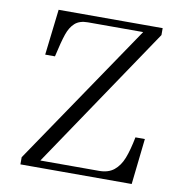

<svg xmlns="http://www.w3.org/2000/svg" viewBox="-79 -773 794 846"><g transform="rotate(10 318.0 -350.0)"><path d="M67.9 -32 499.4 -668H252Q215 -668 194.2 -649.4Q173.5 -630.8 161.9 -596.7Q150.2 -562.6 135.2 -495.2H91.5L115.5 -700H581V-669L151.5 -32H414Q455.4 -32 480.8 -52.6Q506.2 -73.2 520.6 -109.8Q534.9 -146.4 546.4 -205.2H588.6L565.8 0H67.9Z"/></g></svg>

Font: Didactic
Style: Regular
Weight: 400
Designer: Tyler Finck
Foundry: Etcetera Type Co
Version: Version 3.007;FEAKit 1.0